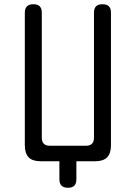

<svg xmlns="http://www.w3.org/2000/svg" viewBox="-20 -760 640 905"><path d="M260 85V0H171Q133 0 115 -18.5Q97 -37 97 -75V-700Q97 -720 107 -730Q117 -740 137 -740Q158 -740 167.5 -730Q177 -720 177 -700V-111Q177 -92 186.5 -82.5Q196 -73 215 -73H385Q404 -73 413.5 -82.5Q423 -92 423 -111V-700Q423 -720 432.5 -730Q442 -740 463 -740Q484 -740 493.5 -730Q503 -720 503 -700V-75Q503 -37 485 -18.5Q467 0 429 0H340V85Q340 105 330.5 115Q321 125 300 125Q280 125 270 115Q260 105 260 85Z"/></svg>

Font: Maple Mono NL Light
Style: Regular
Weight: 300
Monospace: yes
Designer: subframe7536
Version: Version 7.000